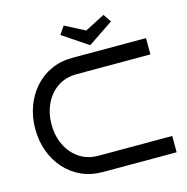

<svg xmlns="http://www.w3.org/2000/svg" viewBox="-126 -1018 1106 1137"><g transform="rotate(-15 427.0 -449.0)"><path d="M817 0H366Q293 0 234 -27Q175 -54 132.5 -102Q90 -150 67 -213.5Q44 -277 44 -350Q44 -422 67 -485.5Q90 -549 132.5 -597.5Q175 -646 234 -673Q293 -700 366 -700H817V-600H366Q297 -600 247.5 -566.5Q198 -533 171 -476Q144 -419 144 -350Q144 -281 171 -224.5Q198 -168 247.5 -134Q297 -100 366 -100H817ZM365 -898 487 -835 609 -898 642 -849 487 -745 332 -849Z"/></g></svg>

Font: Bruno Ace
Style: Regular
Weight: 400
Version: Version 1.100; ttfautohint (v1.8.4.7-5d5b);gftools[0.9.27]